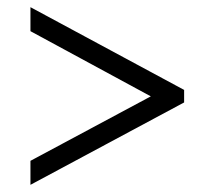

<svg xmlns="http://www.w3.org/2000/svg" viewBox="-20 -626 599 536"><path d="M65 -110V-177L401 -357L65 -539V-606L494 -375V-340Z"/></svg>

Font: Noto Serif Vithkuqi
Style: Regular
Weight: 400
Version: Version 1.005